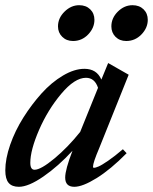

<svg xmlns="http://www.w3.org/2000/svg" viewBox="-27 -700 582 731"><path d="M453.6 -543.9Q428.7 -543.9 412.8 -559.8Q397 -575.7 397 -599.6Q397 -631.3 421.6 -655.8Q446.3 -680.2 477.5 -680.2Q503.4 -680.2 519.5 -664.6Q535.6 -648.9 535.6 -624.5Q535.6 -593.8 511.5 -568.8Q487.3 -543.9 453.6 -543.9ZM251 -543.9Q226.1 -543.9 210 -559.8Q193.8 -575.7 193.8 -599.6Q193.8 -631.3 218.8 -655.8Q243.7 -680.2 274.4 -680.2Q300.3 -680.2 316.4 -664.6Q332.5 -648.9 332.5 -624.5Q332.5 -593.8 308.6 -568.8Q284.7 -543.9 251 -543.9ZM44.9 11.2Q18.6 11.2 5.9 -3.7Q-6.8 -18.6 -6.8 -51.3Q-6.8 -95.2 11.7 -148.7Q30.3 -202.1 61.8 -252.2Q93.3 -302.2 131.3 -344.5Q169.4 -386.7 212.9 -412.4Q256.3 -438 294.4 -438Q341.3 -438 358.9 -397L384.8 -460L462.9 -415.5L350.6 -135.7Q327.1 -80.6 327.1 -65.4Q327.1 -61 330.6 -61Q336.4 -61 348.4 -66.2Q360.4 -71.3 385.3 -88.4Q410.2 -105.5 440.9 -131.8L455.1 -116.7Q394.5 -55.2 341.1 -22Q287.6 11.2 255.9 11.2Q221.2 11.2 221.2 -23.9Q221.2 -54.2 249 -126Q195.3 -67.4 138.4 -28.1Q81.5 11.2 44.9 11.2ZM88.4 -80.1Q88.4 -53.7 104.5 -53.7Q128.4 -53.7 179.7 -96.2Q231 -138.7 278.3 -197.8L346.2 -365.7Q333.5 -403.8 300.3 -403.8Q257.3 -403.8 206.1 -342.8Q154.8 -281.7 121.6 -205.1Q88.4 -128.4 88.4 -80.1Z"/></svg>

Font: Elstob 14pt SemiBold
Style: Italic
Weight: 600
Italic angle: -20°
Designer: Peter S. Baker
Version: Version 1.015